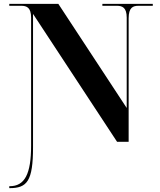

<svg xmlns="http://www.w3.org/2000/svg" viewBox="-20 -734 828 994"><path d="M28 240H30C120 240 151 204 151 28V-662L586 0H646V-639C646 -696 669 -704 697 -704H771V-714H510V-704H585C612 -704 636 -696 636 -643V-175L282 -714H28V-704H90C117 -704 141 -696 141 -643V20C141 167 108 230 30 230H28Z"/></svg>

Font: Noto Serif Display
Style: Bold
Weight: 700
Designer: Monotype Design Team
Foundry: Monotype Imaging Inc.
Version: Version 2.009